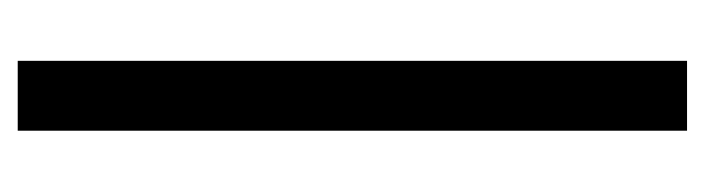

<svg xmlns="http://www.w3.org/2000/svg" viewBox="-298 -458 765 208"><g transform="rotate(90 84.0 -354.5)"><path d="M46.4 8.3V-716.8H122.1V8.3Z"/></g></svg>

Font: Alte DIN 1451 Mittelschrift
Style: Regular
Weight: 400
Designer: Peter Wiegel
Foundry: Peter Wiegel
Version: Version 1.002 September 20, 2019